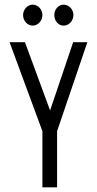

<svg xmlns="http://www.w3.org/2000/svg" viewBox="-20 -804 415 824"><path d="M120 -694C143 -694 162 -715 162 -739C162 -764 143 -784 120 -784C98 -784 79 -763 79 -739C79 -715 98 -694 120 -694ZM253 -694C276 -694 295 -715 295 -739C295 -764 276 -784 253 -784C231 -784 213 -764 213 -739C213 -714 231 -694 253 -694ZM162 0H225V-241L355 -623H294L195 -330L87 -623H21L162 -241Z"/></svg>

Font: Inconsolata Condensed Thin
Style: Regular
Weight: 100
Width: 3
Monospace: yes
Designer: Raph Levien, Cyreal, Brenton Simpson
Foundry: Raph Levien, Cyreal, Google
Version: Version 3.100